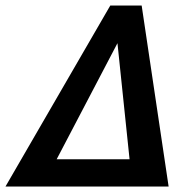

<svg xmlns="http://www.w3.org/2000/svg" viewBox="-39 -678 708 698"><path d="M476 -658 574 0H-19L362 -658ZM167 -99H432L388 -521Z"/></svg>

Font: EauTest
Style: Bold Italic
Weight: 700
Italic angle: -12°
Designer: Christian Thalmann (Catharsis Fonts)
Version: Version 0.001;PS 000.001;hotconv 1.0.88;makeotf.lib2.5.64775